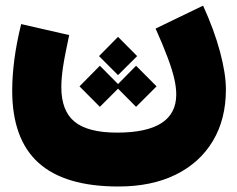

<svg xmlns="http://www.w3.org/2000/svg" viewBox="-20 -449 853 691"><path d="M473.6 -247.1 404.8 -178.7 336.4 -247.1 404.8 -316.4ZM543.5 -138.2 469.7 -64.5 404.8 -129.9 339.4 -64.5 266.1 -138.2 339.4 -212.4 404.8 -146.5 469.7 -212.4ZM540 -346.2 710.9 -428.7Q751 -340.8 772 -262.2Q793 -183.6 793 -127Q793 -19.5 745.8 58.8Q698.7 137.2 612.1 179.7Q525.4 222.2 406.2 222.2Q212.9 222.2 118.4 136.7Q23.9 51.3 23.9 -123Q23.9 -174.8 31.7 -235.1Q39.6 -295.4 56.2 -362.3L229 -322.8Q212.4 -246.1 206.5 -205.8Q200.7 -165.5 200.7 -135.3Q200.7 -49.8 248.8 -10.7Q296.9 28.3 401.4 28.3Q614.3 28.3 614.3 -108.9Q614.3 -134.8 607.2 -165.8Q600.1 -196.8 584 -240.2Q567.9 -283.7 540 -346.2Z"/></svg>

Font: Estedad-FD Black
Style: Regular
Weight: 900
Designer: Amin Abedi
Version: Version 7.3